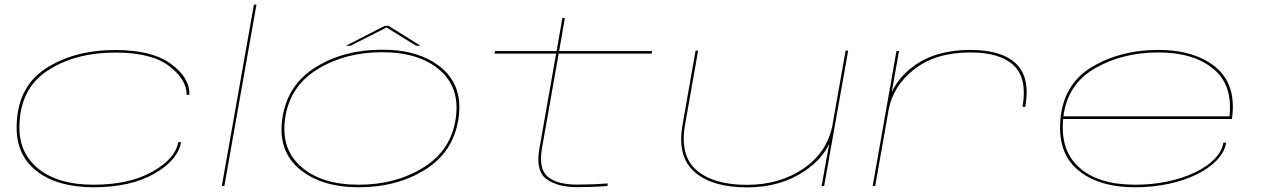

<svg xmlns="http://www.w3.org/2000/svg" viewBox="-20 -805 5460 831"><path d="M385.5 5.5Q231 5.5 141.5 -62.5Q52 -130.5 52 -252Q52 -425 175.5 -506.8Q299 -588.5 479.5 -588.5Q638.5 -588.5 720.5 -528Q802.5 -467.5 799.5 -394.5H787.5Q789 -460 712.5 -518.8Q636 -577.5 480.5 -577.5Q302.5 -577.5 183.2 -497.5Q64 -417.5 64 -252Q64 -139.5 149 -72.5Q234 -5.5 384.5 -5.5Q539.5 -5.5 639.2 -61.8Q739 -118 751.5 -189.5H763.5Q750 -111.5 647.2 -53Q544.5 5.5 385.5 5.5Z M940 0 1079 -785H1090L951 0Z M1533.5 5.5Q1369.5 5.5 1275.5 -74Q1181.5 -153.5 1202 -292.5Q1223.5 -438 1346 -514Q1468.5 -590 1633.5 -590Q1797 -590 1891 -511Q1985 -432 1964.5 -292.5Q1943 -147.5 1820.5 -71Q1698 5.5 1533.5 5.5ZM1533 -5.5Q1692.5 -5.5 1812.5 -80Q1932.5 -154.5 1952.5 -292.5Q1972 -425.5 1882.8 -502.2Q1793.5 -579 1634 -579Q1474 -579 1354 -505.2Q1234 -431.5 1214 -292.5Q1195 -160 1284 -82.8Q1373 -5.5 1533 -5.5ZM1477 -607 1645 -693H1662L1800 -607H1781L1653 -686L1497 -607Z M2478 5Q2393.5 5 2345.5 -29.8Q2297.5 -64.5 2314.5 -161.5L2387 -573H2120L2122 -584H2389L2414 -727.5H2425L2400 -584H2802.5L2800.5 -573H2398L2326 -165Q2310 -74 2350.8 -40Q2391.5 -6 2478 -6Q2545 -6 2610.5 -11L2609 0Q2546 5 2478 5Z M3536 0 3565 -161 3569 -183Q3538 -115.5 3463.5 -65.5Q3358.5 6 3214 6Q3063 6 2986.5 -60.5Q2910 -127 2934 -264L2990.5 -586H3001.5L2945 -265Q2921.5 -131.5 2994.8 -68.2Q3068 -5 3213 -5Q3356 -5 3460 -77Q3555.5 -143 3581 -253L3640 -586H3651L3547 0Z M4405.5 -342.5Q4427 -463.5 4368.5 -520.8Q4310 -578 4180 -578Q4030 -578 3937.5 -505.5Q3845.5 -434 3826 -329L3768 0H3757L3860 -584H3871L3839.5 -405.5Q3869 -470.5 3934 -518.5Q4029.5 -589 4180 -589Q4314.5 -589 4377.2 -529.8Q4440 -470.5 4417.5 -342.5Z M4893.5 5.5Q4732.5 5.5 4643.5 -71Q4554.5 -147.5 4570.5 -296.5Q4586.5 -445 4709 -517Q4831.5 -589 4993.5 -589Q5148 -589 5238.8 -516.5Q5329.5 -444 5313.5 -302Q5312.5 -293 5312 -290H4581.5Q4568.5 -154.5 4650 -81Q4733 -5.5 4893 -5.5Q4966 -5.5 5031.8 -19.2Q5097.5 -33 5150 -57.8Q5202.5 -82.5 5235.5 -115.8Q5268.5 -149 5275 -187.5H5287Q5280 -146.5 5246.5 -111.5Q5213 -76.5 5159.5 -50.2Q5106 -24 5038 -9.2Q4970 5.5 4893.5 5.5ZM4582.5 -301.5H5301.5Q5316 -437.5 5231.5 -507Q5145.5 -578 4994 -578Q4836.5 -578 4717 -508Q4600 -439.5 4582.5 -301.5Z"/></svg>

Font: Anybody UltraExpanded Thin
Style: Italic
Weight: 100
Width: 9
Italic angle: -10°
Designer: Tyler Finck
Foundry: Etcetera Type Company
Version: Version 1.010; ttfautohint (v1.8.3) -l 8 -r 50 -G 200 -x 14 